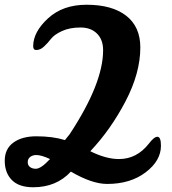

<svg xmlns="http://www.w3.org/2000/svg" viewBox="-20 -773 724 810"><path d="M432 3Q368 3 279 -49Q218 17 120 17Q60 17 30 -13.5Q0 -44 0 -95Q0 -145 36.5 -171.5Q73 -198 133 -198Q203 -198 254 -182L274 -207Q415 -421 415 -561Q415 -606 389 -631.5Q363 -657 320 -657Q274 -657 241.5 -642Q209 -627 195.5 -609.5Q182 -592 166 -577Q150 -562 133 -562Q120 -562 120 -578Q120 -638 182.5 -695.5Q245 -753 345 -753Q453 -753 512.5 -706.5Q572 -660 572 -573Q572 -465 509.5 -345.5Q447 -226 361 -135Q427 -102 482 -102Q557 -102 608 -167Q630 -196 644 -196Q659 -196 659 -158Q659 -95 594.5 -46Q530 3 432 3ZM131 -61Q153 -61 191 -102Q155 -119 133 -119Q118 -119 107.5 -111Q97 -103 97 -89Q97 -75 107 -68Q117 -61 131 -61Z"/></svg>

Font: LeckerliOne
Style: Regular
Weight: 400
Designer: Gesine Todt
Foundry: Gesine Todt
Version: Version 1.000